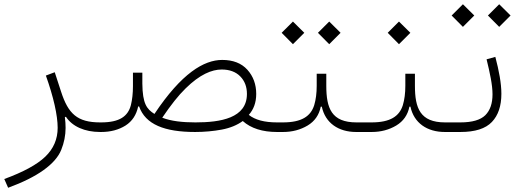

<svg xmlns="http://www.w3.org/2000/svg" viewBox="-103 -618 2428 899"><path d="M111.8 -264.2C147.5 -164.1 167 -78.1 167 -19.5C167 33.7 147.5 78.6 108.9 115.7C70.3 152.8 6.3 187.5 -83 220.2L-64.9 261.2C3.9 235.8 59.1 208.5 100.6 178.7C142.1 148.9 169.9 117.7 183.6 84C197.3 50.3 204.1 15.6 204.1 -19C204.1 -35.2 203.1 -51.8 200.7 -69.3L205.6 -71.3C235.4 -25.9 293.5 0 365.7 0H366.2V-44.9H365.7C258.3 -44.9 216.3 -85.9 183.1 -188.5L153.3 -279.8Z M519.5 -214.4C519.5 -180.7 516.1 -150.9 509.8 -125.5C496.1 -74.2 458 -44.9 370.6 -44.9H366.2C358.9 -44.9 355 -37.6 355 -22.5C355 -7.3 358.9 0 366.2 0H370.6C415 0 453.1 -10.3 484.9 -30.3C516.1 -50.3 535.6 -80.1 543.9 -119.6H548.3C578.1 -35.2 667.5 0 810.5 0C854.5 0 896 -3.9 935.5 -11.2C974.6 -18.6 1007.3 -32.2 1033.7 -51.3C1072.3 -16.6 1127 0 1193.8 0H1194.3V-44.9H1193.8C1135.3 -44.9 1091.3 -56.6 1062 -80.1C1084 -105 1096.7 -136.7 1096.7 -178.2C1096.7 -222.7 1083 -260.7 1055.2 -291.5C1027.3 -322.3 987.8 -337.4 937.5 -337.4C851.6 -337.4 747.1 -274.9 620.1 -84.5C584 -107.4 564.5 -132.3 563.5 -226.6V-277.8H519.5ZM935.1 -292.5C971.7 -292.5 1001 -281.7 1022 -260.3C1043 -238.8 1053.2 -211.4 1053.2 -178.2C1053.2 -64.9 930.2 -44.9 812 -44.9C751.5 -44.9 697.8 -50.8 656.7 -66.9C696.3 -125.5 732.4 -171.4 766.1 -204.1C832.5 -269.5 888.7 -292.5 935.1 -292.5Z M1424.8 -272.9H1379.9V-216.3C1379.9 -181.6 1376 -151.4 1368.2 -125.5C1352.1 -74.2 1310.1 -44.9 1222.2 -44.9H1194.3C1187 -44.9 1183.1 -37.6 1183.1 -22.5C1183.1 -7.3 1187 0 1194.3 0H1222.2C1265.6 0 1303.7 -10.3 1337.4 -30.3C1370.6 -50.3 1391.1 -79.6 1398.9 -118.7H1403.8C1419.9 -42 1481.9 0 1564.5 0H1609.4V-44.9H1565.9C1449.2 -44.9 1424.8 -111.3 1424.8 -216.3ZM1268.6 -411.1 1321.8 -464.4 1268.6 -517.1 1215.8 -464.4ZM1438.5 -411.1 1491.7 -464.4 1438.5 -517.1 1385.7 -464.4Z M1839.8 -272.9H1794.9V-216.3C1794.9 -181.6 1791 -151.4 1783.2 -125.5C1767.1 -74.2 1725.1 -44.9 1637.2 -44.9H1609.4C1602.1 -44.9 1598.1 -37.6 1598.1 -22.5C1598.1 -7.3 1602.1 0 1609.4 0H1637.2C1680.7 0 1718.8 -10.3 1752.4 -30.3C1785.6 -50.3 1806.2 -79.6 1814 -118.7H1818.8C1835 -42 1897 0 1979.5 0H2024.4V-44.9H1981C1864.3 -44.9 1839.8 -111.3 1839.8 -216.3ZM1765.1 -411.1 1818.4 -464.4 1765.1 -517.1 1712.4 -464.4Z M2175.3 -340.3C2190.9 -276.4 2203.1 -220.7 2203.1 -176.3C2203.1 -133.8 2191.9 -101.1 2169.4 -78.6C2146.5 -56.2 2107.9 -44.9 2052.7 -44.9H2024.4C2017.1 -44.9 2013.2 -37.6 2013.2 -22.5C2013.2 -7.3 2017.1 0 2024.4 0H2052.7C2121.6 0 2170.4 -15.6 2200.2 -46.9C2230 -78.1 2244.6 -122.1 2244.6 -179.2C2244.6 -227.5 2233.4 -287.1 2216.3 -351.6ZM2064.5 -492.2 2117.7 -545.4 2064.5 -598.1 2011.7 -545.4ZM2234.4 -492.2 2287.6 -545.4 2234.4 -598.1 2181.6 -545.4Z"/></svg>

Font: Estedad ExtraLight
Style: Regular
Weight: 200
Designer: Amin Abedi
Version: Version 7.3